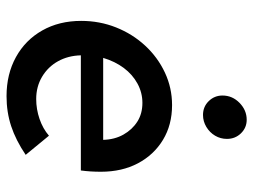

<svg xmlns="http://www.w3.org/2000/svg" viewBox="-116 -668 793 602"><g transform="rotate(90 281.0 -366.5)"><path d="M281 10Q212 10 158.5 -19.5Q105 -49 75 -102Q45 -155 45 -224Q45 -282 65.5 -333.5Q86 -385 122.5 -424.5Q159 -464 207 -486.5Q255 -509 309 -509Q371 -509 418 -480.5Q465 -452 491.5 -402Q518 -352 518 -286Q518 -269 517 -253.5Q516 -238 514 -223H153Q154 -183 171.5 -151.5Q189 -120 220 -101.5Q251 -83 290 -83Q322 -83 352.5 -93.5Q383 -104 405 -123L465 -50Q419 -19 375 -4.5Q331 10 281 10ZM161 -293H418Q417 -329 401.5 -356.5Q386 -384 361 -400Q336 -416 302 -416Q270 -416 241.5 -400.5Q213 -385 192.5 -357.5Q172 -330 161 -293ZM340 -606Q314 -606 296.5 -624Q279 -642 279 -667Q279 -698 302 -720.5Q325 -743 355 -743Q380 -743 397.5 -725Q415 -707 415 -681Q415 -661 405 -644Q395 -627 377.5 -616.5Q360 -606 340 -606Z"/></g></svg>

Font: Red Hat Text SemiBold
Style: Italic
Weight: 600
Italic angle: -12°
Designer: Pentagram, MCKL
Foundry: Pentagram, MCKL
Version: Version 1.023